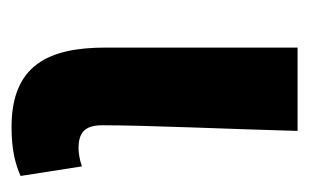

<svg xmlns="http://www.w3.org/2000/svg" viewBox="-124 -412 548 341"><g transform="rotate(90 150.5 -242.0)"><path d="M206 12C248 12 272 5 293 -4L276 -113C265 -109 252 -107 244 -107C217 -107 203 -117 203 -149C203 -232 210 -380 213 -496H65V-155C65 -54 96 12 206 12Z"/></g></svg>

Font: Giro Sans Regular
Style: Bold
Weight: 700
Designer: Paul D. Hunt
Foundry: Adobe Systems Incorporated
Version: Version 1.000;PS 1.0;hotconv 1.0.88;makeotf.lib2.5.647800